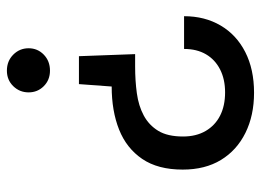

<svg xmlns="http://www.w3.org/2000/svg" viewBox="-120 -632 757 557"><g transform="rotate(90 258.5 -353.5)"><path d="M143 -204 137 -367H173Q214 -367 250.5 -372Q287 -377 315 -392Q343 -407 359.5 -434Q376 -461 376 -506Q376 -544 360 -571.5Q344 -599 315.5 -613.5Q287 -628 248 -628Q210 -628 181.5 -613.5Q153 -599 137.5 -572.5Q122 -546 122 -509H27Q27 -569 54 -615Q81 -661 131 -686.5Q181 -712 249 -712Q315 -712 365.5 -687Q416 -662 444 -616Q472 -570 472 -505Q472 -433 441 -387.5Q410 -342 356 -320.5Q302 -299 231 -299L224 -204ZM185 5Q157 5 138.5 -13.5Q120 -32 120 -58Q120 -84 138.5 -102Q157 -120 185 -120Q212 -120 230 -102Q248 -84 248 -58Q248 -32 230 -13.5Q212 5 185 5Z"/></g></svg>

Font: DM Sans 9pt 36pt Medium
Style: Regular
Weight: 500
Version: Version 4.004;gftools[0.9.30]